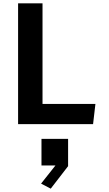

<svg xmlns="http://www.w3.org/2000/svg" viewBox="-20 -750 660 1160"><path d="M89.3 -730H236.9V0H89.3ZM163.1 -122.1H556.5L542.3 0H163.1ZM230.6 88.9H391.4V253.9L286.5 389.8L228.2 359.3L343.8 213.4V249.8H230.6Z"/></svg>

Font: Monaspace Krypton Var ExLight
Style: Regular
Weight: 200
Designer: Riley Cran and the Lettermatic Team
Version: Version 1.200 (Monaspace Krypton Var)